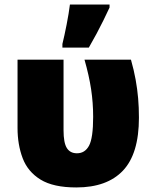

<svg xmlns="http://www.w3.org/2000/svg" viewBox="-20 -815 672 843"><path d="M315 8Q214 8 158 -26.5Q102 -61 79.5 -120.5Q57 -180 57 -253V-553H259V-243Q259 -188 273.5 -165Q288 -142 318 -142Q353 -142 371 -175.5Q389 -209 389 -302Q389 -364 380 -423.5Q371 -483 351 -553H555Q568 -507 575.5 -465.5Q583 -424 586.5 -383.5Q590 -343 590 -298Q590 -140 520 -66Q450 8 315 8ZM254 -622Q258 -639 263 -661Q268 -683 272.5 -707Q277 -731 281 -754Q285 -777 287 -795H461V-782Q448 -754 434 -725.5Q420 -697 404.5 -668Q389 -639 370 -606H254Z"/></svg>

Font: Noto Sans Display Black
Style: Regular
Weight: 900
Designer: Monotype Design Team
Foundry: Monotype Imaging Inc.
Version: Version 2.003